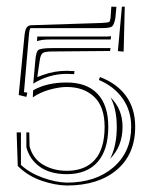

<svg xmlns="http://www.w3.org/2000/svg" viewBox="-20 -597 459 586"><path d="M339.8 -440.9 352.1 -576.7H360.8L357.4 -439.5ZM315.9 -112.3Q336.4 -151.4 336.4 -210Q336.4 -263.7 317.4 -299.8Q354 -264.2 354 -210Q354 -150.4 315.9 -112.3ZM92.8 -471.7 93.8 -484.4V-485.4H287.6Q293.9 -485.4 298.6 -485.6Q303.2 -485.8 304.9 -485.6Q306.6 -485.4 308.1 -485.6Q309.6 -485.8 310.3 -485.8Q311 -485.8 312.5 -485.8Q313.5 -486.3 315.7 -486.3Q317.9 -486.3 318.8 -486.8L317.9 -476.6H307.1H140.1Q118.2 -476.6 107.9 -475.1Q95.7 -472.7 92.8 -471.7ZM281.7 -353 285.2 -361.8Q336.9 -342.3 364.7 -304Q392.6 -265.6 392.6 -210Q392.6 -126 336.2 -78.4Q279.8 -30.8 183.6 -30.8Q147 -31.7 107.7 -45.2Q68.4 -58.6 39.6 -85.4L34.2 -90.3L30.8 -192.9H43.9V-93.8Q69.8 -69.3 109.9 -54.9Q149.9 -40.5 183.6 -39.6Q272 -39.6 326.2 -86.4Q380.4 -133.3 380.4 -210Q380.4 -259.3 354.2 -296.4Q328.1 -333.5 281.7 -353ZM207.5 -379.9 206.1 -370.6Q191.4 -371.6 183.6 -371.6Q129.9 -371.6 81.5 -341.8L87.9 -413.1Q89.8 -439 97.4 -444.6Q105 -450.2 140.1 -450.2H317.4L315.9 -441.4L140.1 -439.9Q116.7 -439.9 110.1 -434.8Q103.5 -429.7 101.1 -411.6L93.8 -361.8L111.3 -368.2Q146 -380.9 183.6 -380.9Q191.9 -380.9 207.5 -379.9ZM81.1 -321.3Q122.6 -345.2 183.6 -345.2Q245.1 -345.2 277.8 -310.5Q310.5 -275.9 310.5 -210Q310.5 -139.6 277.8 -102.5Q245.1 -65.4 183.6 -65.4Q131.3 -65.9 100.6 -88.6Q69.8 -111.3 60.5 -147.9V-192.9H69.3L70.3 -149.9L70.8 -148.4Q81.1 -111.8 112.5 -93.8Q144 -75.7 183.6 -75.7H184.1Q239.3 -75.7 269.3 -109.1Q299.3 -142.6 299.3 -210Q299.3 -271 267.6 -301.3Q235.8 -331.5 183.6 -331.5Q161.1 -331.5 131.8 -323.5Q102.5 -315.4 80.1 -299.8ZM60.5 -301.3 37.1 -307.1 54.7 -487.8Q56.2 -503.4 60.5 -511.5Q64.9 -519.5 75.2 -520L289.6 -526.9Q310.5 -527.8 313.5 -530.3Q316.4 -533.2 317.4 -542.5L319.8 -576.7L335.4 -576.2L332 -541.5Q328.1 -520.5 321.5 -515.9Q314.9 -511.2 287.6 -511.2H73.7Q69.8 -511.2 67.9 -486.3L53.2 -315.9L63.5 -314Z"/></svg>

Font: FoglihtenNo03
Style: Regular
Weight: 500
Version: Version 0.59